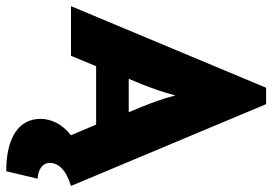

<svg xmlns="http://www.w3.org/2000/svg" viewBox="-152 -526 887 626"><g transform="rotate(90 292.0 -212.5)"><path d="M536.8 211.1Q454.9 211.1 410.4 181.9Q366 152.8 366 98.6Q366 73.6 378.8 47.9Q391.7 22.2 419.4 0L384.7 -81.9H194.4L160.4 0H-1.4L264.6 -636.1H318.1L584.7 0Q545.1 12.5 527.4 30.2Q509.7 47.9 509.7 69.4Q509.7 86.1 523.6 96.9Q537.5 107.6 561.1 109ZM235.4 -188.2H344.4L327.1 -229.9Q316 -257.6 307.3 -281.9Q298.6 -306.2 289.6 -340.3Q280.6 -306.2 272.2 -282.3Q263.9 -258.3 252.8 -229.9Z"/></g></svg>

Font: Afacad Flux ExtraBold
Style: Regular
Weight: 800
Designer: Kristian Moeller
Foundry: Dicotype
Version: Version 1.100